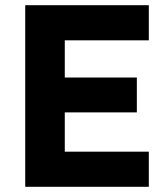

<svg xmlns="http://www.w3.org/2000/svg" viewBox="-20 -718 647 738"><path d="M77 0V-698H552V-563H229V-420H506V-286H229V-135H552V0Z"/></svg>

Font: IBM Plex Sans Thai
Style: Bold
Weight: 700
Designer: Mike Abbink, Paul van der Laan, Pieter van Rosmalen, Ben Mitchell, Mark Frömberg
Foundry: Bold Monday
Version: Version 1.2